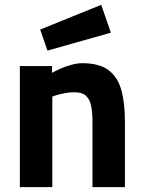

<svg xmlns="http://www.w3.org/2000/svg" viewBox="-20 -773 593 793"><path d="M62 0V-500H195V-472Q210 -481 231 -490Q252 -499 275.5 -505.5Q299 -512 320 -512Q390 -512 428 -483.5Q466 -455 481 -401.5Q496 -348 496 -271V0H362V-267Q362 -305 357 -333Q352 -361 336 -376.5Q320 -392 287 -392Q270 -392 252.5 -389Q235 -386 220.5 -382Q206 -378 196 -374V0ZM176 -564 146 -651 398 -753 438 -638Z"/></svg>

Font: Titillium Web
Style: Bold
Weight: 700
Designer: Mohamed Gaber, Accademia di Belle Arti di Urbino
Foundry: Kief Type Foundry, Accademia di Belle Arti di Urbino
Version: Version 3.000